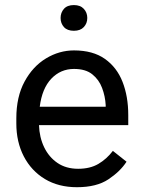

<svg xmlns="http://www.w3.org/2000/svg" viewBox="-20 -740 570 769"><path d="M288.1 9.8Q214.4 9.8 159.9 -22.9Q105.5 -55.7 75.4 -113.5Q45.4 -171.4 45.4 -245.6V-266.1Q45.4 -352.5 78.4 -413.3Q111.3 -474.1 164.3 -506.1Q217.3 -538.1 276.4 -538.1Q352.1 -538.1 400.1 -504.2Q448.2 -470.2 470.9 -411.9Q493.7 -353.5 493.7 -279.3V-238.8H136.2Q137.7 -190.4 156.7 -150.6Q175.8 -110.8 210.2 -87.4Q244.6 -64 293 -64Q340.8 -64 374 -83.5Q407.2 -103 432.1 -135.7L486.8 -92.3Q461.4 -53.2 414.1 -21.7Q366.7 9.8 288.1 9.8ZM276.4 -463.9Q222.7 -463.9 185.5 -424.8Q148.4 -385.7 139.2 -312.5H403.3V-319.3Q401.4 -354.5 388.9 -387.7Q376.5 -420.9 349.6 -442.4Q322.8 -463.9 276.4 -463.9ZM222.7 -668Q222.7 -689.5 236.1 -704.6Q249.5 -719.7 275.9 -719.7Q301.8 -719.7 315.7 -704.6Q329.6 -689.5 329.6 -668Q329.6 -646.5 315.7 -631.6Q301.8 -616.7 275.9 -616.7Q249.5 -616.7 236.1 -631.6Q222.7 -646.5 222.7 -668Z"/></svg>

Font: Vazirmatn UI
Style: Regular
Weight: 400
Designer: Saber Rastikerdar
Foundry: Saber Rastikerdar
Version: Version 33.003